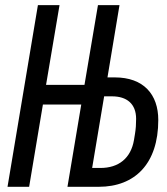

<svg xmlns="http://www.w3.org/2000/svg" viewBox="-20 -718 640 738"><path d="M8.9 0H92L144.9 -316.1H292.3L239.3 0H359.7C498.9 0 588.4 -89.1 588.4 -256.7C588.4 -355.1 532 -420.5 421.2 -420.5H393.1L439.3 -698.2H356.5L304.7 -391.7H157L208.8 -698.2H125.7ZM334.2 -72.4 380.3 -347.7H410.5C467.3 -347.7 503.2 -319.2 503.2 -261C503.2 -241.5 502.1 -223 498.9 -203.8L495 -180C483 -109.4 435.7 -72.4 366.1 -72.4Z"/></svg>

Font: Margiela Mono Italic Text It
Style: Regular
Weight: 400
Designer: Mike Abbink, Paul van der Laan, Pieter van Rosmalen
Foundry: Bold Monday
Version: Version 2.003 2021